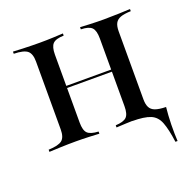

<svg xmlns="http://www.w3.org/2000/svg" viewBox="-103 -516 740 746"><g transform="rotate(-20 267.5 -142.5)"><path d="M499.2 130.6Q491.9 76.6 480.6 47.6Q469.4 18.5 444 8.1Q418.5 -2.4 368.5 -2.4L423.4 -12.9L511.3 -8.9Q509.7 6.5 508.5 25Q507.3 43.5 506.9 62.5Q506.5 81.5 506.9 99.2Q507.3 116.9 508.1 130.6ZM303.2 0V-8.9Q336.3 -10.5 348.4 -22.6Q360.5 -34.7 360.5 -66.9V-347.6Q360.5 -379.8 348.4 -392.3Q336.3 -404.8 303.2 -405.6V-414.5Q316.9 -413.7 344.4 -412.5Q371.8 -411.3 400.8 -411.3Q430.6 -411.3 462.5 -412.5Q494.4 -413.7 509.7 -414.5V-405.6Q482.3 -404.8 466.9 -399.2Q451.6 -393.5 445.2 -381.5Q438.7 -369.4 438.7 -347.6V-66.9Q438.7 -46 445.2 -33.5Q451.6 -21 466.9 -15.3Q482.3 -9.7 509.7 -8.9V0Q494.4 -0.8 462.5 -2Q430.6 -3.2 400.8 -3.2Q371.8 -3.2 344.4 -2Q316.9 -0.8 303.2 0ZM25.8 0V-8.9Q66.9 -10.5 81.9 -22.6Q96.8 -34.7 96.8 -66.9V-347.6Q96.8 -379.8 81.9 -392.3Q66.9 -404.8 25.8 -405.6V-414.5Q41.1 -413.7 73 -412.5Q104.8 -411.3 135.5 -411.3Q163.7 -411.3 191.1 -412.5Q218.5 -413.7 232.3 -414.5V-405.6Q199.2 -404.8 187.1 -392.3Q175 -379.8 175 -347.6V-66.9Q175 -34.7 187.1 -22.6Q199.2 -10.5 232.3 -8.9V0Q218.5 -0.8 191.1 -2Q163.7 -3.2 135.5 -3.2Q104.8 -3.2 73 -2Q41.1 -0.8 25.8 0ZM146 -209.7V-218.5H388.7V-209.7Z"/></g></svg>

Font: Playfair 144pt
Style: Regular
Weight: 400
Designer: Claus Eggers Sørensen
Foundry: Claus Eggers Sørensen
Version: Version 2.001;gftools[0.9.30]